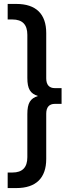

<svg xmlns="http://www.w3.org/2000/svg" viewBox="-20 -762 391 976"><path d="M43 -663C94 -663 119 -637 119 -585V-366C119 -310 134 -286 173 -274C134 -262 119 -238 119 -182V37C119 89 94 115 43 115H19V194H63C163 194 215 143 215 46V-184C215 -217 230 -234 259 -234H293V-314H259C230 -314 215 -331 215 -364V-594C215 -691 163 -742 63 -742H19V-663Z"/></svg>

Font: Malon Grotesk Med
Style: Regular
Weight: 500
Designer: Julieta Ulanovsky
Foundry: Julieta Ulanovsky
Version: Version 7.200